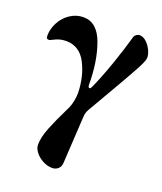

<svg xmlns="http://www.w3.org/2000/svg" viewBox="-145 -532 762 903"><g transform="rotate(20 235.5 -80.0)"><path d="M124 203Q124 166 144.5 115Q165 64 194 6L203 -13Q210 -29 214 -50Q218 -71 218 -89Q216 -172 183 -235.5Q150 -299 84 -300Q64 -300 49 -295.5Q34 -291 21 -284Q8 -277 4 -277Q-4 -277 -7 -280Q-10 -283 -10 -294Q-10 -327 7 -359.5Q24 -392 54.5 -412.5Q85 -433 121 -433Q190 -433 221.5 -346Q253 -259 253 -142Q253 -137 255 -133Q257 -129 260 -129Q264 -129 266 -131.5Q268 -134 272 -143Q299 -203 327 -284Q355 -365 372 -427Q374 -433 382 -438.5Q390 -444 397 -444Q415 -444 431 -429.5Q447 -415 457 -394.5Q467 -374 467 -356Q467 -341 444 -298Q421 -255 371 -169Q314 -72 291 -31Q285 -21 282.5 -10.5Q280 0 280 5L266 244Q265 263 252.5 273.5Q240 284 224 284Q200 284 177 272Q154 260 139 241Q124 222 124 203Z"/></g></svg>

Font: EB Garamond
Style: Bold
Weight: 700
Designer: Georg Duffner and Octavio Pardo
Foundry: Georg Duffner
Version: Version 1.000; ttfautohint (v1.6)